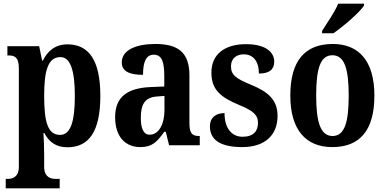

<svg xmlns="http://www.w3.org/2000/svg" viewBox="-20 -786 2087 1039"><path d="M11 233H303V182H280C256 182 219 174 219 116V49C219 10 217 -36 215 -66H220C245 -18 283 11 345 11C461 11 523 -74 523 -267C523 -461 460 -546 345 -546C278 -546 237 -509 212 -458H208L192 -536H20V-486H26C59 -486 82 -477 82 -416V116C82 174 46 182 22 182H11ZM305 -56C238 -56 219 -127 219 -268C219 -399 238 -477 307 -477C362 -477 385 -402 385 -267C385 -128 362 -56 305 -56Z M739 10C805 10 830 -19 869 -73H877L895 0H1061V-50H1058C1018 -50 1005 -66 1005 -121V-378C1005 -503 943 -548 821 -548C719 -548 639 -517 639 -448C639 -402 677 -381 754 -381C754 -448 769 -490 812 -490C858 -490 869 -447 869 -373V-318L797 -315C667 -310 603 -260 603 -152C603 -41 663 10 739 10ZM790 -57C757 -57 742 -90 742 -148C742 -222 764 -260 832 -264L870 -267V-191C870 -112 838 -57 790 -57Z M1291 10C1414 10 1482 -55 1482 -159C1482 -249 1426 -291 1339 -327C1254 -362 1230 -381 1230 -428C1230 -469 1259 -492 1299 -492C1349 -492 1381 -456 1381 -388C1439 -388 1464 -411 1464 -453C1464 -502 1420 -547 1311 -547C1199 -547 1124 -495 1124 -393C1124 -301 1173 -260 1274 -218C1349 -187 1376 -165 1376 -121C1376 -77 1352 -46 1293 -46C1233 -46 1195 -93 1195 -174C1157 -174 1116 -157 1116 -102C1116 -34 1165 10 1291 10Z M1723 -619V-606H1784C1841 -645 1928 -721 1950 -756V-766H1810C1792 -721 1750 -662 1723 -619ZM1778 10C1928 10 2006 -81 2006 -269C2006 -457 1921 -548 1781 -548C1630 -548 1551 -457 1551 -269C1551 -81 1637 10 1778 10ZM1780 -50C1714 -50 1691 -126 1691 -269C1691 -414 1713 -487 1779 -487C1844 -487 1867 -414 1867 -269C1867 -126 1845 -50 1780 -50Z"/></svg>

Font: Noto Serif Tamil Condensed
Style: Bold
Weight: 700
Width: 3
Designer: Indian Type Foundry, Tom Grace, and the Monotype Design Team
Foundry: Monotype Imaging Inc.
Version: Version 2.004